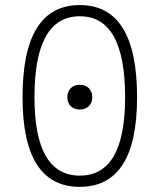

<svg xmlns="http://www.w3.org/2000/svg" viewBox="-20 -723 626 753"><path d="M293 9.8Q68.4 9.8 68.4 -341.8Q68.4 -703.1 293 -703.1Q517.6 -703.1 517.6 -341.8Q517.6 9.8 293 9.8ZM293 -34.2Q470.7 -34.2 470.7 -341.8Q470.7 -659.2 293 -659.2Q115.2 -659.2 115.2 -341.8Q115.2 -34.2 293 -34.2ZM293 -293.5Q271 -293.5 257.6 -306.6Q244.1 -319.8 244.1 -341.8Q244.1 -363.8 257.6 -377.2Q271 -390.6 293 -390.6Q314.9 -390.6 328.4 -377.2Q341.8 -363.8 341.8 -341.8Q341.8 -319.8 328.4 -306.6Q314.9 -293.5 293 -293.5Z"/></svg>

Font: Cascadia Code NF ExtraLight
Style: Regular
Weight: 200
Monospace: yes
Designer: Aaron Bell
Foundry: Saja Typeworks
Version: Version 2404.023; ttfautohint (v1.8.4)